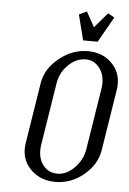

<svg xmlns="http://www.w3.org/2000/svg" viewBox="-50 -702 498 739"><g transform="rotate(5 199.0 -332.0)"><path d="M63.5 -116.7Q63.5 -126 64.9 -136.2L103 -376Q112.3 -430.7 162.8 -471.4Q213.4 -512.2 272.9 -512.2Q327.6 -512.2 363 -479Q398.4 -445.8 398.4 -396.5Q398.4 -386.2 397 -376L358.9 -136.2Q349.6 -80.6 300.8 -40.3Q252 0 191.9 0Q136.7 0 100.1 -33.4Q63.5 -66.9 63.5 -116.7ZM123.5 -116.2Q123.5 -79.6 143.8 -55.9Q164.1 -32.2 196.8 -32.2Q231.9 -32.2 262.5 -63.2Q293 -94.2 299.8 -136.2L337.9 -376Q339.4 -385.3 339.4 -394.5Q339.4 -430.7 319.1 -455.3Q298.8 -480 268.1 -480Q230.5 -480 200 -449.7Q169.4 -419.4 163.1 -376L125 -136.2Q123.5 -126 123.5 -116.2ZM226.1 -649.9 255.9 -664.1 288.1 -606 337.9 -664.1 362.8 -649.9 307.1 -551.8H251Z"/></g></svg>

Font: Gawaa
Style: Italic
Weight: 400
Designer: T. Christopher White
Version: Version 1.0